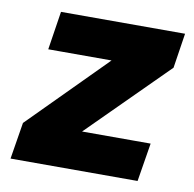

<svg xmlns="http://www.w3.org/2000/svg" viewBox="-63 -570 640 634"><g transform="rotate(10 257.0 -253.0)"><path d="M12 0 32 -123 322 -415 303 -377H72L92 -506H508L490 -389L194 -94L213 -129H459L438 0Z"/></g></svg>

Font: Nunito Sans 7pt SemiCondensed Black
Style: Italic
Weight: 900
Width: 4
Italic angle: -9°
Designer: Vernon Adams
Foundry: Vernon Adams
Version: Version 3.101;gftools[0.9.27]